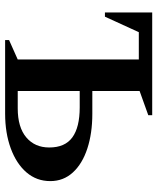

<svg xmlns="http://www.w3.org/2000/svg" viewBox="46 -646 600 731"><g transform="rotate(90 345.5 -280.0)"><path d="M412 0H132V-15L206 -48V-509H102L43 -380H27V-560H418V-545L326 -512V-332H413Q487 -332 545 -313Q603 -294 636 -258Q669 -222 669 -172Q669 -120 636 -81.5Q603 -43 544.5 -21.5Q486 0 412 0ZM388 -284H326V-48H392Q464 -48 502.5 -80.5Q541 -113 541 -168Q541 -228 502.5 -256Q464 -284 388 -284Z"/></g></svg>

Font: Spectral SC SemiBold
Style: Regular
Weight: 600
Designer: Jean-Baptiste Levee
Foundry: Production Type
Version: Version 2.001